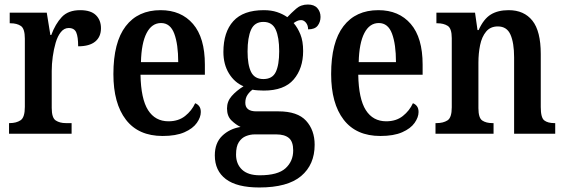

<svg xmlns="http://www.w3.org/2000/svg" viewBox="-20 -592 2501 850"><path d="M20 0V-47H23Q52 -47 71 -59.5Q90 -72 90 -119V-421Q90 -465 72.5 -477Q55 -489 26 -489H23V-536H187L203 -437H207Q225 -486 253.5 -516.5Q282 -547 335 -547Q382 -547 404.5 -525Q427 -503 427 -467Q427 -429 401.5 -408Q376 -387 326 -387Q326 -429 317.5 -448.5Q309 -468 284 -468Q264 -468 249.5 -450Q235 -432 226.5 -403Q218 -374 213.5 -341Q209 -308 209 -278V-114Q209 -70 227 -58.5Q245 -47 271 -47H297V0Z M700 10Q593 10 537.5 -62Q482 -134 482 -264Q482 -405 536.5 -476Q591 -547 691 -547Q782 -547 834.5 -486Q887 -425 887 -306V-261H602Q604 -154 635.5 -104.5Q667 -55 726 -55Q770 -55 799.5 -78.5Q829 -102 844 -135Q855 -131 862 -121.5Q869 -112 869 -96Q869 -73 851.5 -48Q834 -23 796.5 -6.5Q759 10 700 10ZM769 -317Q769 -396 751.5 -443Q734 -490 693 -490Q652 -490 629 -445.5Q606 -401 604 -317Z M1128 238Q1029 238 980 201Q931 164 931 96Q931 41 963.5 9.5Q996 -22 1045 -30Q1024 -40 1004.5 -59Q985 -78 985 -112Q985 -143 1005.5 -166.5Q1026 -190 1058 -210Q1018 -227 993.5 -267Q969 -307 969 -362Q969 -450 1013 -498.5Q1057 -547 1148 -547Q1181 -547 1206.5 -538.5Q1232 -530 1252 -516Q1269 -534 1290.5 -553Q1312 -572 1343 -572Q1371 -572 1385 -556Q1399 -540 1399 -517Q1399 -495 1386.5 -478.5Q1374 -462 1344 -462Q1344 -480 1334.5 -491.5Q1325 -503 1313 -503Q1303 -503 1295 -499Q1287 -495 1280 -490Q1298 -469 1310 -439.5Q1322 -410 1322 -366Q1322 -289 1280 -240Q1238 -191 1148 -191Q1138 -191 1122 -192Q1106 -193 1098 -195Q1086 -187 1076 -172.5Q1066 -158 1066 -137Q1066 -99 1115 -99H1213Q1297 -99 1335 -57.5Q1373 -16 1373 49Q1373 137 1313 187.5Q1253 238 1128 238ZM1146 -242Q1186 -242 1201 -273.5Q1216 -305 1216 -365Q1216 -427 1200.5 -461Q1185 -495 1146 -495Q1107 -495 1091.5 -460.5Q1076 -426 1076 -364Q1076 -305 1091.5 -273.5Q1107 -242 1146 -242ZM1130 184Q1210 184 1244 153Q1278 122 1278 74Q1278 35 1259 19Q1240 3 1203 3H1107Q1088 3 1069 10.5Q1050 18 1037.5 37Q1025 56 1025 92Q1025 134 1051.5 159Q1078 184 1130 184Z M1664 10Q1557 10 1501.5 -62Q1446 -134 1446 -264Q1446 -405 1500.5 -476Q1555 -547 1655 -547Q1746 -547 1798.5 -486Q1851 -425 1851 -306V-261H1566Q1568 -154 1599.5 -104.5Q1631 -55 1690 -55Q1734 -55 1763.5 -78.5Q1793 -102 1808 -135Q1819 -131 1826 -121.5Q1833 -112 1833 -96Q1833 -73 1815.5 -48Q1798 -23 1760.5 -6.5Q1723 10 1664 10ZM1733 -317Q1733 -396 1715.5 -443Q1698 -490 1657 -490Q1616 -490 1593 -445.5Q1570 -401 1568 -317Z M1908 0V-47H1913Q1942 -47 1961 -59Q1980 -71 1980 -117V-423Q1980 -466 1962 -477.5Q1944 -489 1916 -489H1912V-536H2083L2094 -459H2099Q2121 -508 2152.5 -527.5Q2184 -547 2232 -547Q2300 -547 2337 -500.5Q2374 -454 2374 -353V-118Q2374 -71 2389.5 -59Q2405 -47 2434 -47H2438V0H2256V-338Q2256 -402 2240 -438.5Q2224 -475 2184 -475Q2151 -475 2132 -452Q2113 -429 2105.5 -392.5Q2098 -356 2098 -315V-113Q2098 -70 2115 -58.5Q2132 -47 2160 -47H2165V0Z"/></svg>

Font: Noto Serif Thai Condensed SemiBold
Style: Regular
Weight: 600
Width: 3
Designer: Monotype Design Team
Foundry: Monotype Imaging Inc.
Version: Version 2.002; ttfautohint (v1.8.4.7-5d5b)